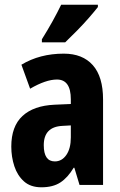

<svg xmlns="http://www.w3.org/2000/svg" viewBox="-20 -786 512 816"><path d="M251 -558Q331 -558 374.5 -509Q418 -460 418 -363V0H318L296 -73H293Q268 -31 236.5 -10.5Q205 10 156 10Q110 10 82 -15Q54 -40 41 -79.5Q28 -119 28 -163Q28 -249 75.5 -293Q123 -337 212 -341L281 -344V-364Q281 -448 222 -448Q175 -448 108 -409L71 -511Q149 -558 251 -558ZM245 -251Q166 -247 166 -169Q166 -100 213 -100Q243 -100 262 -127.5Q281 -155 281 -202V-253ZM396 -756Q382 -738 358.5 -711Q335 -684 307.5 -656Q280 -628 257 -606H158V-619Q183 -659 203.5 -696Q224 -733 240 -766H396Z"/></svg>

Font: Noto Sans Bengali ExtraCondensed
Style: Bold
Weight: 700
Width: 2
Designer: Joana Ranito - Universal Thirst; Jelle Bosma - Monotype Design Team
Foundry: Universal Thirst ehf.
Version: Version 3.000; ttfautohint (v1.8.4.7-5d5b)